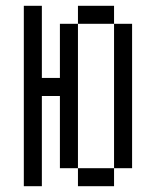

<svg xmlns="http://www.w3.org/2000/svg" viewBox="-20 -645 540 665"><path d="M62.5 -625Q62.5 -625 62.5 0H125V-312.5H187.5Q187.5 -312.5 187.5 -62.5H250V0H375V-62.5H250Q250 -62.5 250 -562.5H187.5V-375H125Q125 -375 125 -625ZM375 -62.5H437.5Q437.5 -62.5 437.5 -562.5H375Q375 -562.5 375 -62.5ZM250 -562.5H375V-625H250Z"/></svg>

Font: CalcUnifontExMono
Style: Regular
Weight: 500
Version: Version 15.0.06